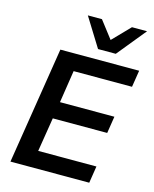

<svg xmlns="http://www.w3.org/2000/svg" viewBox="-135 -1028 896 1118"><g transform="rotate(15 312.5 -469.5)"><path d="M38 0 150 -705H625L609 -604H257L227 -409H555L539 -307H211L178 -102H529L513 0ZM361 -765 253 -939H338L418 -835L519 -939H610L468 -765Z"/></g></svg>

Font: Mulish ExtraLight
Style: Italic
Weight: 200
Italic angle: -9°
Designer: Vernon Adams
Foundry: Vernon Adams
Version: Version 3.603